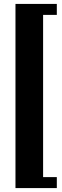

<svg xmlns="http://www.w3.org/2000/svg" viewBox="-20 -820 317 980"><path d="M59 140H270V84H200V-744H270V-800H59Z"/></svg>

Font: Aerodynamic
Style: Regular
Weight: 500
Designer: Google
Version: Version 2.000980; 2014